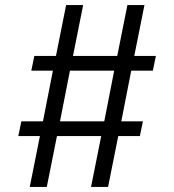

<svg xmlns="http://www.w3.org/2000/svg" viewBox="-20 -735 686 755"><path d="M164 0H97L137 -200H52L64 -258H149L188 -457H103L115 -515H200L240 -715H307L267 -515H441L481 -715H548L508 -515H593L581 -457H496L457 -258H542L530 -200H445L405 0H338L378 -200H204ZM216 -258H390L429 -457H255Z"/></svg>

Font: Wix Madefor Text
Style: Regular
Weight: 400
Designer: Dalton Maag Ltd
Foundry: Dalton Maag Ltd
Version: Version 3.100